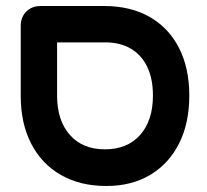

<svg xmlns="http://www.w3.org/2000/svg" viewBox="-20 -603 689 639"><path d="M334 16Q247 16 183 -20.5Q119 -57 84 -124.5Q49 -192 49 -284V-516Q49 -546 67.5 -564.5Q86 -583 116 -583H326Q414 -583 477.5 -547Q541 -511 575.5 -444Q610 -377 610 -285Q610 -193 576 -125.5Q542 -58 480 -21Q418 16 334 16ZM329 -106Q404 -106 446.5 -154Q489 -202 489 -285Q489 -341 470 -380.5Q451 -420 415.5 -441Q380 -462 330 -462H170V-285Q170 -202 212.5 -154Q255 -106 329 -106Z"/></svg>

Font: Fredoka Light Medium
Style: Regular
Weight: 500
Version: Version 2.001